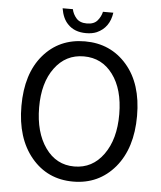

<svg xmlns="http://www.w3.org/2000/svg" viewBox="-57 -867 777 928"><g transform="rotate(5 332.0 -403.0)"><path d="M190.9 -522.9Q137.2 -450.7 137.7 -330.6Q138.2 -210 190.9 -135.7Q243.7 -61 331.5 -61Q419.4 -61 473.1 -135.7Q526.9 -210.4 526.4 -331.5Q525.9 -452.6 472.7 -523.9Q419.9 -595.2 332 -595.2Q244.1 -595.2 190.9 -522.9ZM331.1 -668Q455.6 -668 534.2 -577.6Q612.8 -487.3 612.8 -330.6Q612.8 -173.8 534.7 -80.6Q456.1 12.2 332 12.2Q207.5 12.2 129.9 -80.6Q51.8 -174.3 51.8 -330.6Q51.8 -487.3 128.9 -577.6Q206.1 -668 331.1 -668ZM332 -708Q275.4 -708 243.2 -742.2Q217.3 -768.1 209 -817.9H258.8Q263.7 -793.9 280.8 -774.4Q297.9 -754.9 332 -754.9Q366.2 -754.9 382.8 -774.4Q399.4 -793.9 404.8 -817.9H455.1Q444.8 -744.6 383.8 -717.3Q361.8 -708 332 -708Z"/></g></svg>

Font: SourceSansPro-Regular
Style: Regular
Weight: 400
Designer: Paul D. Hunt
Foundry: Adobe Systems Incorporated
Version: Version 1.050;PS Version 1.000;hotconv 1.0.70;makeotf.lib2.5